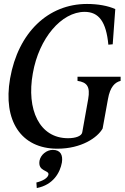

<svg xmlns="http://www.w3.org/2000/svg" viewBox="-20 -736 630 971"><path d="M270 16C392 16 473 -40 499 -86L526 -235C537 -298 562 -320 590 -327V-348H372V-327C420 -320 437 -298 426 -235L396 -67C393 -48 363 -37 324 -37C179 -37 113 -182 146 -365C177 -543 291 -676 408 -676C480 -676 517 -626 528 -510L550 -512L563 -690C526 -707 474 -716 420 -716C224 -716 72 -572 31 -339C-6 -126 86 16 270 16ZM164 187 166 215C250 199 284 136 293 86C299 48 286 22 247 22C215 22 186 47 180 76C170 133 229 123 225 147C222 164 197 179 164 187Z"/></svg>

Font: RL Madena Oblique
Style: Regular
Weight: 400
Italic angle: -10°
Designer: I Kadek Wantara Putra
Foundry: Roughlines ID
Version: Version 1.000;Glyphs 3.1.2 (3151)